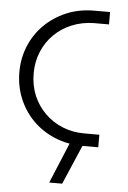

<svg xmlns="http://www.w3.org/2000/svg" viewBox="-60 -743 658 990"><g transform="rotate(5 269.0 -248.5)"><path d="M388 0Q308 -1 242.5 -28.5Q177 -56 129.5 -104Q82 -152 56 -215.5Q30 -279 30 -351Q30 -423 56 -486Q82 -549 129.5 -596.5Q177 -644 242.5 -672Q308 -700 388 -700H469V-636H391Q330 -635 277.5 -613.5Q225 -592 186 -553.5Q147 -515 125.5 -463Q104 -411 104 -351Q104 -289 125.5 -237.5Q147 -186 186 -147Q225 -108 277.5 -86.5Q330 -65 391 -65H469V0ZM233 203 325 -18H395L300 203Z"/></g></svg>

Font: MuseoModerno SemiBold Light
Style: Regular
Weight: 300
Version: Version 1.001